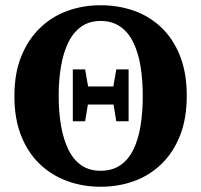

<svg xmlns="http://www.w3.org/2000/svg" viewBox="-20 -695 769 733"><path d="M258 -232V-430H305L320 -344V-323L305 -232ZM424 -232 409 -323V-344L424 -430H471V-232ZM364 18Q297 18 237.5 -3.5Q178 -25 132.5 -68Q87 -111 61 -176Q35 -241 35 -328Q35 -415 61 -479.5Q87 -544 132.5 -588Q178 -632 237.5 -653.5Q297 -675 364 -675Q432 -675 491.5 -654Q551 -633 596.5 -589.5Q642 -546 667.5 -481Q693 -416 693 -329Q693 -243 667.5 -178Q642 -113 596.5 -69Q551 -25 491.5 -3.5Q432 18 364 18ZM364 -43Q408 -43 439 -64Q470 -85 489 -123.5Q508 -162 516.5 -214.5Q525 -267 525 -328Q525 -390 516.5 -442Q508 -494 489 -533Q470 -572 439 -593.5Q408 -615 364 -615Q321 -615 290.5 -593.5Q260 -572 241 -533.5Q222 -495 213 -442.5Q204 -390 204 -329Q204 -267 213 -215Q222 -163 241 -124Q260 -85 290.5 -64Q321 -43 364 -43ZM289 -296V-365H441V-296Z"/></svg>

Font: Source Serif 4 18pt
Style: Bold
Weight: 700
Designer: Frank Grießhammer
Foundry: Adobe Systems Incorporated
Version: Version 4.004;hotconv 1.0.116;makeotfexe 2.5.65601